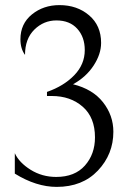

<svg xmlns="http://www.w3.org/2000/svg" viewBox="-20 -720 520 752"><path d="M266 -390Q343 -371 383.5 -319.5Q424 -268 424 -204Q424 -116 363.5 -52Q303 12 202 12Q122 12 38 -40V-120Q55 -83 100 -55Q145 -27 200 -27Q273 -27 312.5 -71.5Q352 -116 352 -182Q352 -260 304 -302Q256 -344 183 -344H164V-360Q230 -383 271 -425.5Q312 -468 312 -524Q312 -575 282.5 -607.5Q253 -640 201 -640Q151 -640 114.5 -604Q78 -568 78 -505Q60 -529 60 -566Q60 -627 105 -663.5Q150 -700 213 -700Q282 -700 329 -660Q376 -620 376 -552Q376 -508 346.5 -463Q317 -418 266 -390Z"/></svg>

Font: Bellefair
Style: Regular
Weight: 400
Designer: Nick Shinn, Liron Lavi Turkenic
Foundry: Shinntype
Version: Version 1.003;PS 001.003;hotconv 1.0.88;makeotf.lib2.5.64775